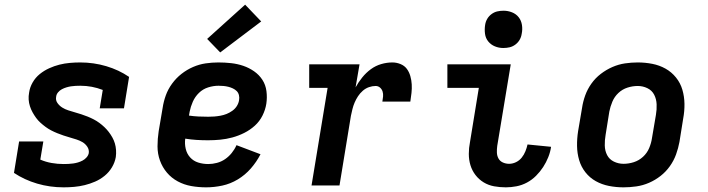

<svg xmlns="http://www.w3.org/2000/svg" viewBox="-20 -796 3040 824"><path d="M253 8Q194 8 139.5 -8Q85 -24 40 -54L62 -189H166L153 -111Q176 -101 201.5 -96.5Q227 -92 253 -92Q263 -92 273.5 -92.5Q284 -93 294.5 -94.5Q305 -96 315 -99Q325 -102 334.5 -107Q344 -112 351.5 -120.5Q359 -129 361 -139Q363 -154 354.5 -166.5Q346 -179 334 -186Q322 -193 308 -197.5Q294 -202 280 -206Q266 -210 252.5 -214.5Q239 -219 225.5 -224.5Q212 -230 199.5 -236.5Q187 -243 175.5 -251.5Q164 -260 153.5 -269.5Q143 -279 135 -290Q127 -301 120 -313.5Q113 -326 108.5 -340Q104 -354 103 -368.5Q102 -383 105 -399Q108 -421 120 -442Q132 -463 150.5 -478Q169 -493 191 -503Q213 -513 235 -518.5Q257 -524 279.5 -526Q302 -528 324 -528Q382 -528 436 -512Q490 -496 534 -466L512 -331H408L421 -410Q398 -419 374 -423.5Q350 -428 325 -428Q315 -428 304.5 -427.5Q294 -427 284.5 -425.5Q275 -424 265 -421Q255 -418 245.5 -413Q236 -408 229 -399.5Q222 -391 221 -381Q218 -366 226.5 -354Q235 -342 247 -334.5Q259 -327 273 -322.5Q287 -318 301 -314Q315 -310 329 -305.5Q343 -301 356.5 -295.5Q370 -290 382.5 -283.5Q395 -277 406.5 -268.5Q418 -260 428 -250.5Q438 -241 446.5 -230Q455 -219 462 -206.5Q469 -194 473 -180.5Q477 -167 478 -152Q479 -137 477 -122Q473 -99 460.5 -78Q448 -57 429 -41.5Q410 -26 388 -16.5Q366 -7 343.5 -1.5Q321 4 298 6Q275 8 253 8Z M865 8Q832 8 801 2.5Q770 -3 743 -17.5Q716 -32 696.5 -55Q677 -78 666.5 -107Q656 -136 656 -168Q656 -200 661 -233L678 -333Q682 -360 691.5 -386.5Q701 -413 718.5 -437Q736 -461 759 -479Q782 -497 808.5 -508.5Q835 -520 862.5 -524Q890 -528 917 -528Q945 -528 972 -525Q999 -522 1024 -513.5Q1049 -505 1070.5 -490Q1092 -475 1106 -453.5Q1120 -432 1123.5 -405Q1127 -378 1123 -351Q1119 -325 1106.5 -300Q1094 -275 1073.5 -256.5Q1053 -238 1028 -225.5Q1003 -213 977 -206Q951 -199 925 -196.5Q899 -194 873 -194Q848 -194 823.5 -195.5Q799 -197 775 -201Q772 -179 777 -157.5Q782 -136 796 -120.5Q810 -105 830.5 -98.5Q851 -92 874 -92Q892 -92 911 -97Q930 -102 946 -113Q962 -124 974.5 -139.5Q987 -155 995 -173L1098 -134Q1081 -101 1056.5 -73Q1032 -45 1000.5 -26Q969 -7 934 0.5Q899 8 865 8ZM874 -295Q887 -295 900 -296Q913 -297 926.5 -299.5Q940 -302 952.5 -307Q965 -312 977 -320.5Q989 -329 996.5 -341Q1004 -353 1006 -366Q1008 -377 1005.5 -387.5Q1003 -398 996 -405Q989 -412 979.5 -416.5Q970 -421 960 -423.5Q950 -426 939.5 -427Q929 -428 918 -428Q896 -428 873.5 -421Q851 -414 834 -397.5Q817 -381 807.5 -359.5Q798 -338 794 -317L791 -300Q811 -297 832 -296Q853 -295 874 -295ZM925 -571 869 -629 1032 -776 1101 -704Z M1317 0 1386 -419H1307V-520H1523L1506 -421Q1518 -443 1534.5 -463.5Q1551 -484 1571.5 -499Q1592 -514 1616 -521Q1640 -528 1664 -528Q1682 -528 1699 -521Q1716 -514 1726 -500.5Q1736 -487 1741 -469.5Q1746 -452 1747 -434Q1748 -416 1746 -397.5Q1744 -379 1741 -360H1621Q1623 -371 1624 -382Q1625 -393 1622 -403Q1619 -413 1611 -420Q1603 -427 1592 -427Q1578 -427 1563.5 -422Q1549 -417 1537 -406.5Q1525 -396 1516.5 -383Q1508 -370 1502 -356Q1496 -342 1492.5 -327.5Q1489 -313 1486 -299L1437 0Z M2151 8Q2125 8 2100.5 3.5Q2076 -1 2055.5 -13.5Q2035 -26 2020.5 -45Q2006 -64 1999 -87Q1992 -110 1992 -135.5Q1992 -161 1997 -186L2035 -419H1900V-520H2172L2114 -170Q2112 -156 2112.5 -141.5Q2113 -127 2119.5 -115.5Q2126 -104 2138.5 -98.5Q2151 -93 2165 -93Q2180 -93 2194.5 -100Q2209 -107 2219 -119.5Q2229 -132 2235 -147Q2241 -162 2244 -176L2345 -166Q2342 -144 2333 -121.5Q2324 -99 2311 -79Q2298 -59 2280.5 -41.5Q2263 -24 2241.5 -12.5Q2220 -1 2196.5 3.5Q2173 8 2151 8ZM2140 -590Q2121 -590 2104 -597Q2087 -604 2075.5 -618Q2064 -632 2061.5 -651Q2059 -670 2062 -689Q2064 -703 2071 -715Q2078 -727 2089.5 -735.5Q2101 -744 2114 -747Q2127 -750 2141 -750Q2160 -750 2177.5 -743Q2195 -736 2206 -722Q2217 -708 2220 -689Q2223 -670 2219 -651Q2217 -637 2210 -625Q2203 -613 2191.5 -604.5Q2180 -596 2167 -593Q2154 -590 2140 -590Z M2656 8Q2624 8 2593.5 2Q2563 -4 2537 -18.5Q2511 -33 2492.5 -56.5Q2474 -80 2465.5 -109Q2457 -138 2456.5 -169.5Q2456 -201 2461 -233L2478 -333Q2482 -360 2491.5 -386.5Q2501 -413 2518 -437Q2535 -461 2558.5 -479Q2582 -497 2608.5 -508.5Q2635 -520 2662.5 -524Q2690 -528 2717 -528Q2749 -528 2779.5 -522Q2810 -516 2836 -501.5Q2862 -487 2881 -463.5Q2900 -440 2908.5 -411Q2917 -382 2917.5 -350.5Q2918 -319 2912 -287L2896 -187Q2891 -160 2881.5 -133.5Q2872 -107 2855 -83Q2838 -59 2815 -41Q2792 -23 2765.5 -11.5Q2739 0 2711 4Q2683 8 2656 8ZM2656 -93Q2678 -93 2700 -100Q2722 -107 2739.5 -123Q2757 -139 2766 -160.5Q2775 -182 2778 -203L2795 -303Q2799 -326 2798 -348.5Q2797 -371 2787.5 -389.5Q2778 -408 2758.5 -417.5Q2739 -427 2717 -427Q2695 -427 2673 -420Q2651 -413 2634 -397Q2617 -381 2608 -359.5Q2599 -338 2595 -317L2579 -217Q2575 -194 2575.5 -171.5Q2576 -149 2585.5 -130.5Q2595 -112 2614.5 -102.5Q2634 -93 2656 -93Z"/></svg>

Font: Iosevka HT Extended
Style: Bold Italic
Weight: 700
Width: 7
Italic angle: -9°
Monospace: yes
Designer: Belleve Invis
Foundry: Belleve Invis
Version: Version 32.3.0; ttfautohint (v1.8.4)